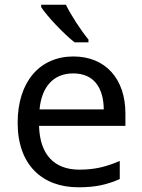

<svg xmlns="http://www.w3.org/2000/svg" viewBox="-20 -786 604 816"><path d="M260 -766H155V-756C178 -719 251 -642 297 -606H356V-618C325 -655 282 -721 260 -766ZM292 -546C150 -546 55 -440 55 -264C55 -85 160 10 313 10C386 10 434 -1 489 -25V-102C433 -78 385 -65 317 -65C210 -65 149 -130 146 -251H513V-304C513 -450 429 -546 292 -546ZM291 -474C380 -474 420 -412 421 -321H148C157 -417 207 -474 291 -474Z"/></svg>

Font: Noto Sans Syriac Western
Style: Regular
Weight: 400
Designer: Patrick Giasson and the Monotype Design Team
Foundry: Monotype Imaging Inc.
Version: Version 3.000